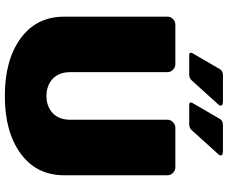

<svg xmlns="http://www.w3.org/2000/svg" viewBox="-95 -845 957 807"><g transform="rotate(90 383.5 -441.5)"><path d="M210.8 -758.3Q201.7 -758.3 201.7 -765.8Q201.7 -770 205 -774.2L270.8 -887.5Q278.3 -900 296.7 -900H407.5Q424.2 -900 424.2 -890.8Q424.2 -885.8 420 -881.7L317.5 -768.3Q308.3 -758.3 292.5 -758.3ZM420 -758.3Q410.8 -758.3 410.8 -765.8Q410.8 -770 414.2 -774.2L480 -887.5Q487.5 -900 505.8 -900H616.7Q633.3 -900 633.3 -890.8Q633.3 -885.8 629.2 -881.7L526.7 -768.3Q518.3 -758.3 501.7 -758.3ZM50 -233.3V-666.7Q50 -680 60 -690Q70 -700 83.3 -700H250Q263.3 -700 273.3 -690Q283.3 -680 283.3 -666.7V-258.3Q283.3 -210.8 311.2 -184.6Q339.2 -158.3 383.3 -158.3Q427.5 -158.3 455.4 -184.6Q483.3 -210.8 483.3 -258.3V-666.7Q483.3 -680 493.3 -690Q503.3 -700 516.7 -700H683.3Q696.7 -700 706.7 -690Q716.7 -680 716.7 -666.7V-233.3Q716.7 -116.7 625.8 -50Q535 16.7 383.3 16.7Q231.7 16.7 140.8 -50Q50 -116.7 50 -233.3Z"/></g></svg>

Font: BoonTook Mon
Style: Regular
Weight: 400
Designer: Sungsit Sawaiwan
Foundry: FontUni
Version: Version 3.0